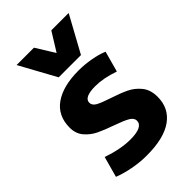

<svg xmlns="http://www.w3.org/2000/svg" viewBox="-249 -938 1048 1048"><g transform="rotate(-45 275.0 -414.0)"><path d="M40 0ZM40 -25 73 -145Q166 -113 240 -113Q338 -113 338 -161Q338 -182 313 -196.5Q288 -211 234 -230Q177 -250 140.5 -267.5Q104 -285 77.5 -316Q51 -347 51 -393Q51 -485 118.5 -532.5Q186 -580 306 -580Q351 -580 399.5 -571.5Q448 -563 483 -548L450 -428Q372 -455 311 -455Q223 -455 223 -414Q223 -393 246 -380Q269 -367 321 -350Q379 -331 417 -313Q455 -295 482.5 -261Q510 -227 510 -173Q510 -85 442 -36.5Q374 12 242 12Q188 12 134 1.5Q80 -9 40 -25ZM490 -840 375 -630H203L88 -840H222L289 -732L356 -840Z"/></g></svg>

Font: Martel Sans Black
Style: Regular
Weight: 900
Designer: Dan Reynolds and Mathieu Réguer
Foundry: Dan Reynolds and Mathieu Réguer
Version: Version 1.002; ttfautohint (v1.1) -l 5 -r 5 -G 72 -x 0 -D la